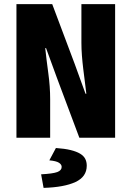

<svg xmlns="http://www.w3.org/2000/svg" viewBox="-20 -670 640 934"><path d="M60 0V-650H234L343 -360L396 -214H400Q397 -240 393 -271Q389 -302 385 -334.5Q381 -367 378.5 -399.5Q376 -432 376 -462V-650H540V0H366L257 -291L204 -436H200Q206 -380 215 -314Q224 -248 224 -188V0ZM192 244 180 178Q237 175 258.5 167Q280 159 280 142Q280 130 266.5 121.5Q253 113 220 110L252 50Q295 53 323.5 60Q352 67 369.5 77.5Q387 88 394.5 102.5Q402 117 402 136Q402 190 347 215.5Q292 241 192 244Z"/></svg>

Font: Source Code Pro Black
Style: Regular
Weight: 900
Monospace: yes
Designer: Paul D. Hunt, Teo Tuominen
Foundry: Adobe Systems Incorporated
Version: Version 2.030;PS 1.000;hotconv 16.6.51;makeotf.lib2.5.65220